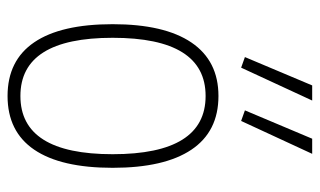

<svg xmlns="http://www.w3.org/2000/svg" viewBox="-189 -649 846 508"><g transform="rotate(90 234.0 -395.0)"><path d="M234 8Q140 8 92 -62.5Q44 -133 44 -270Q44 -407 92.5 -478.5Q141 -550 234 -550Q328 -550 376 -478.5Q424 -407 424 -270Q424 -133 376 -62.5Q328 8 234 8ZM234 -26Q388 -26 388 -270Q388 -516 234 -516Q80 -516 80 -270Q80 -26 234 -26ZM131 -620 206 -798H246L159 -610ZM272 -620 347 -798H387L300 -610Z"/></g></svg>

Font: Encode Sans Compressed
Style: Thin
Weight: 100
Designer: Pablo Impallari, Andres Torresi
Foundry: Pablo Impallari, Andres Torresi
Version: Version 1.000; ttfautohint (v1.00) -l 8 -r 50 -G 200 -x 14 -